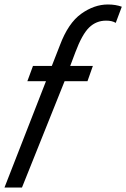

<svg xmlns="http://www.w3.org/2000/svg" viewBox="-107 -733 563 856"><path d="M-87 103H-9L181 -371H283L307 -439H206L229 -500Q259 -580 290.5 -610.5Q322 -641 366 -641Q393 -641 409 -631L436 -703Q409 -713 374 -713Q313 -713 255 -671.5Q197 -630 160 -531L124 -439H40L15 -371H98Z"/></svg>

Font: Geom Light
Style: Italic
Weight: 300
Italic angle: -10°
Version: Version 1.102